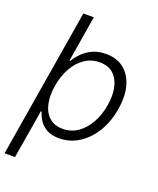

<svg xmlns="http://www.w3.org/2000/svg" viewBox="-167 -827 927 1130"><g transform="rotate(20 296.5 -262.0)"><path d="M271.5 11.7Q224.6 11.7 194.6 -5.1Q164.6 -22 147.5 -47.9Q130.4 -73.7 122.6 -101.1H117.7L66.9 204.1H1.5L155.8 -727.5H221.2L173.8 -439H178.7Q194.8 -465.8 220 -491.2Q245.1 -516.6 281 -533.2Q316.9 -549.8 364.7 -549.8Q431.2 -549.8 475.6 -514.9Q520 -480 537.8 -417.2Q555.7 -354.5 542 -270.5Q528.3 -186 489.3 -122.6Q450.2 -59.1 394 -23.7Q337.9 11.7 271.5 11.7ZM272.9 -47.9Q325.7 -47.9 367.4 -77.1Q409.2 -106.4 437 -156.7Q464.8 -207 475.1 -271Q485.8 -333.5 474.6 -383.3Q463.4 -433.1 431.4 -461.9Q399.4 -490.7 346.2 -490.7Q293.9 -490.7 252.4 -462.6Q210.9 -434.6 183.1 -385Q155.3 -335.4 144.5 -271Q133.8 -206.5 145 -156Q156.2 -105.5 188.5 -76.7Q220.7 -47.9 272.9 -47.9Z"/></g></svg>

Font: Inter 17pt Light
Style: Italic
Weight: 300
Italic angle: -9.3988°
Version: Version 4.001;git-66647c0bb